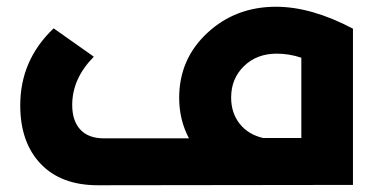

<svg xmlns="http://www.w3.org/2000/svg" viewBox="-20 -548 1123 569"><path d="M798 -528Q903 -528 1026 -463V0L270 1Q161 1 100.5 -62.5Q40 -126 40 -236Q40 -370 139 -464L258 -380Q194 -315 194 -237Q194 -190 218 -164Q242 -138 288 -138H540Q511 -193 511 -258Q511 -373 594.5 -450.5Q678 -528 798 -528ZM665 -259Q665 -213 690.5 -181Q716 -149 760 -139H873V-377Q837 -389 800 -389Q741 -389 703 -352Q665 -315 665 -259Z"/></svg>

Font: Montserrat-Arabic SemiBold
Style: Regular
Weight: 600
Designer: Mohamed Gaber
Foundry: Kief Type Foundry
Version: Version 5.008;PS 005.008;hotconv 1.0.88;makeotf.lib2.5.64775